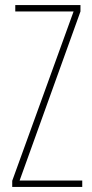

<svg xmlns="http://www.w3.org/2000/svg" viewBox="-20 -734 363 754"><path d="M303 0H28V-24L269 -689H40V-714H296V-689L57 -25H303Z"/></svg>

Font: Noto Sans Gurmukhi ExtraCondensed Thin
Style: Regular
Weight: 100
Width: 2
Designer: Jelle Bosma - Monotype Design Team
Foundry: Monotype Imaging Inc.
Version: Version 2.004; ttfautohint (v1.8.4.7-5d5b)